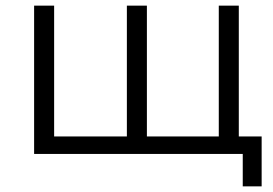

<svg xmlns="http://www.w3.org/2000/svg" viewBox="-20 -546 969 681"><path d="M827 -62H908V115H841V0H101V-526H172V-62H430V-526H501V-62H756V-526H827Z"/></svg>

Font: Montserrat Alternates
Style: Regular
Weight: 400
Designer: Julieta Ulanovsky
Foundry: Julieta Ulanovsky
Version: Version 7.200;PS 007.200;hotconv 1.0.88;makeotf.lib2.5.64775